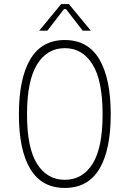

<svg xmlns="http://www.w3.org/2000/svg" viewBox="-20 -913 640 945"><path d="M113 -350Q113 -185 162.5 -106.5Q212 -28 299 -28Q386 -28 435.5 -106.5Q485 -185 485 -350Q485 -516 435.5 -596Q386 -676 299 -676Q212 -676 162.5 -596Q113 -516 113 -350ZM525 -350Q525 -175 469 -81.5Q413 12 299 12Q185 12 129 -81.5Q73 -175 73 -350Q73 -526 129 -621Q185 -716 299 -716Q413 -716 469 -621Q525 -526 525 -350ZM173 -762 281 -893H319L427 -762H387L305 -868H295L213 -762Z"/></svg>

Font: Fliege Mono Thin
Style: Regular
Weight: 100
Version: Version 0.020;Glyphs 3.3 (3306)